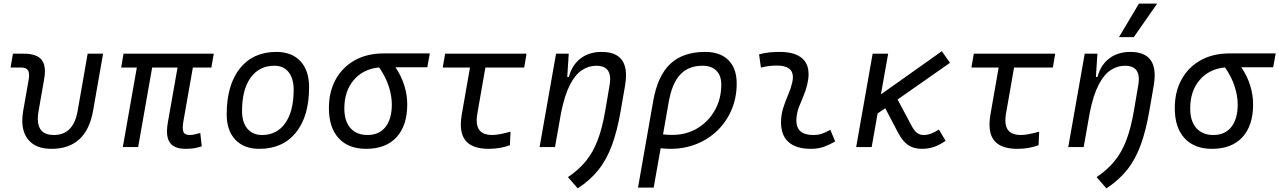

<svg xmlns="http://www.w3.org/2000/svg" viewBox="-20 -815 7089 1064"><path d="M265.1 9.8Q173.8 9.8 132.8 -45.9Q103.5 -85.4 103.5 -146.5Q103.5 -171.4 108.4 -200.2L138.7 -372.6Q141.1 -387.2 141.1 -398.4Q141.1 -415.5 135.3 -425.3Q125 -440.9 96.2 -440.9H38.6L51.8 -517.6H110.4Q183.1 -517.6 210.4 -483.9Q229 -460.9 229 -419.9Q229 -399.9 224.6 -376L193.8 -200.2Q189.5 -176.3 189.5 -156.7Q189.5 -66.9 278.3 -66.9Q387.2 -66.9 410.2 -200.2L465.8 -517.6H551.3L495.6 -200.2Q458 9.8 265.1 9.8Z M1008.3 9.8Q944.8 9.8 920.9 -25.4Q905.3 -47.9 905.3 -86.9Q905.3 -109.4 910.2 -136.7L963.9 -440.9H823.2L745.6 0H660.6L738.3 -440.9H651.4L664.6 -517.6H1164.6L1151.4 -440.9H1048.8L996.1 -141.6Q992.7 -122.1 992.7 -107.9Q992.7 -93.8 996.1 -85Q1002.4 -66.9 1031.2 -66.9Q1044.4 -66.9 1058.3 -70.1Q1072.3 -73.2 1089.8 -78.1L1098.1 -4.4Q1075.2 3.4 1055.4 6.6Q1035.6 9.8 1008.3 9.8Z M1417 9.8Q1332 9.8 1284.2 -40.8Q1236.3 -91.3 1236.3 -181.2Q1236.3 -344.2 1309.3 -435.8Q1382.3 -527.3 1511.7 -527.3Q1597.2 -527.3 1645 -475.8Q1692.9 -424.3 1692.9 -331.5Q1692.9 -170.9 1619.9 -80.6Q1546.9 9.8 1417 9.8ZM1432.1 -66.9Q1514.6 -66.9 1561 -133.1Q1607.4 -199.2 1607.4 -317.4Q1607.4 -379.9 1579.3 -415.3Q1551.3 -450.7 1500.5 -450.7Q1416.5 -450.7 1368.9 -384.5Q1321.3 -318.4 1321.3 -200.2Q1321.3 -137.2 1350.8 -102.1Q1380.4 -66.9 1432.1 -66.9Z M2009.3 9.8Q1910.6 9.8 1856.7 -49.3Q1802.7 -108.4 1802.7 -215.8Q1802.7 -307.1 1840.6 -375.2Q1878.4 -443.4 1946.5 -481.2Q2014.6 -519 2106 -519H2361.8L2348.1 -442.4H2171.4Q2204.6 -393.1 2220.7 -340.8Q2236.8 -288.6 2236.8 -236.8Q2236.8 -119.1 2177.5 -54.7Q2118.2 9.8 2009.3 9.8ZM2081.1 -441.4Q1993.2 -433.1 1940.7 -371.8Q1888.2 -310.5 1888.2 -213.9Q1888.2 -144 1921.9 -105.5Q1955.6 -66.9 2016.6 -66.9Q2081.1 -66.9 2116.2 -111.3Q2151.4 -155.8 2151.4 -236.8Q2151.4 -283.2 2134.5 -335.9Q2117.7 -388.7 2081.1 -441.4Z M2689 9.8Q2595.7 9.8 2559.1 -37.1Q2533.7 -69.3 2533.7 -125Q2533.7 -150.4 2539.1 -181.2L2584.5 -440.9H2433.6L2446.8 -517.6H2897.9L2884.8 -440.9H2669.9L2625 -184.1Q2621.6 -164.1 2621.6 -147.9Q2621.6 -66.9 2707 -66.9Q2743.7 -66.9 2809.1 -85.4L2805.7 -10.3Q2751.5 9.8 2689 9.8Z M2970.2 0 3061.5 -517.6H3131.8L3123.5 -388.7H3132.3Q3149.9 -455.1 3197.5 -491.2Q3245.1 -527.3 3314 -527.3Q3449.2 -527.3 3449.2 -397.9Q3449.2 -371.6 3443.8 -340.3L3419.9 -202.1Q3400.4 -88.9 3370.8 -9.3Q3341.3 70.3 3295.7 127.2Q3250 184.1 3181.6 229L3127.4 166.5Q3187 126.5 3226.8 77.6Q3266.6 28.8 3292.2 -38.6Q3317.9 -106 3334 -201.2L3358.4 -344.2Q3361.3 -361.8 3361.3 -377Q3361.3 -450.7 3284.7 -450.7Q3242.2 -450.7 3205.1 -426.3Q3168 -401.9 3138.7 -345.5Q3109.4 -289.1 3089.8 -192.9L3055.7 0Z M3888.2 -527.3Q3971.2 -527.3 4016.8 -481.7Q4062.5 -436 4062.5 -351.6Q4062.5 -274.4 4034.9 -208.5Q4007.3 -142.6 3957.5 -93.5Q3907.7 -44.4 3840.8 -17.3Q3773.9 9.8 3695.3 9.8Q3668.9 9.8 3641.1 6.3L3602.5 224.6H3515.6L3599.6 -253.9Q3624 -394.5 3694.3 -460.9Q3764.6 -527.3 3888.2 -527.3ZM3654.3 -70.3Q3678.2 -67.4 3706.1 -67.4Q3783.2 -67.4 3844.5 -104Q3905.8 -140.6 3941.4 -203.9Q3977.1 -267.1 3977.1 -346.7Q3977.1 -396 3950 -423.3Q3922.9 -450.7 3873.5 -450.7Q3795.4 -450.7 3749.8 -402.1Q3704.1 -353.5 3686 -250.5Z M4581.1 -95.7 4608.4 -31.2Q4579.6 -14.2 4547.6 -2.2Q4515.6 9.8 4474.1 9.8Q4387.7 9.8 4345.7 -31.7Q4308.1 -68.8 4308.1 -137.2Q4308.1 -145 4308.6 -153.3Q4311 -189.9 4322.8 -224.6Q4334.5 -259.3 4348.6 -292Q4362.3 -324.7 4369.6 -355Q4374 -373 4374 -387.2Q4374 -451.7 4286.1 -451.7Q4239.7 -451.7 4196.8 -440.4L4186.5 -513.7Q4215.3 -522 4244.1 -524.7Q4272.9 -527.3 4301.8 -527.3Q4396.5 -527.3 4436 -481Q4460.9 -451.2 4460.9 -403.8Q4460.9 -377.4 4453.1 -345.2Q4444.8 -310.5 4431.6 -280.8Q4418.5 -250.5 4407.2 -221.2Q4396 -191.9 4393.6 -157.7Q4393.1 -152.8 4393.1 -147.9Q4393.1 -66.9 4486.8 -66.9Q4513.2 -66.9 4533.4 -73.5Q4553.7 -80.1 4581.1 -95.7Z M4724.6 0 4815.9 -517.6H4901.9L4861.8 -292L5199.2 -531.2L5244.6 -466.8L4954.1 -263.7L5032.7 -116.2Q5046.9 -89.4 5062.5 -78.1Q5078.1 -66.9 5099.1 -66.9Q5137.7 -66.9 5183.1 -97.2L5220.2 -34.7Q5185.5 -10.7 5154.8 -0.5Q5124 9.8 5087.9 9.8Q5044.4 9.8 5013.4 -10.5Q4982.4 -30.8 4956.1 -81.1L4885.7 -215.3L4843.3 -186L4810.5 0Z M5618.7 9.8Q5525.4 9.8 5488.8 -37.1Q5463.4 -69.3 5463.4 -125Q5463.4 -150.4 5468.8 -181.2L5514.2 -440.9H5363.3L5376.5 -517.6H5827.6L5814.5 -440.9H5599.6L5554.7 -184.1Q5551.3 -164.1 5551.3 -147.9Q5551.3 -66.9 5636.7 -66.9Q5673.3 -66.9 5738.8 -85.4L5735.4 -10.3Q5681.2 9.8 5618.7 9.8Z M5899.9 0 5991.2 -517.6H6061.5L6053.2 -388.7H6062Q6079.6 -455.1 6127.2 -491.2Q6174.8 -527.3 6243.7 -527.3Q6378.9 -527.3 6378.9 -397.9Q6378.9 -371.6 6373.5 -340.3L6349.6 -202.1Q6330.1 -88.9 6300.5 -9.3Q6271 70.3 6225.3 127.2Q6179.7 184.1 6111.3 229L6057.1 166.5Q6116.7 126.5 6156.5 77.6Q6196.3 28.8 6221.9 -38.6Q6247.6 -106 6263.7 -201.2L6288.1 -344.2Q6291 -361.8 6291 -377Q6291 -450.7 6214.4 -450.7Q6171.9 -450.7 6134.8 -426.3Q6097.7 -401.9 6068.4 -345.5Q6039.1 -289.1 6019.5 -192.9L5985.4 0ZM6181.2 -609.4 6291.5 -794.9H6392.6L6263.2 -609.4Z M6696.8 9.8Q6598.1 9.8 6544.2 -49.3Q6490.2 -108.4 6490.2 -215.8Q6490.2 -307.1 6528.1 -375.2Q6565.9 -443.4 6634 -481.2Q6702.1 -519 6793.5 -519H7049.3L7035.6 -442.4H6858.9Q6892.1 -393.1 6908.2 -340.8Q6924.3 -288.6 6924.3 -236.8Q6924.3 -119.1 6865 -54.7Q6805.7 9.8 6696.8 9.8ZM6768.6 -441.4Q6680.7 -433.1 6628.2 -371.8Q6575.7 -310.5 6575.7 -213.9Q6575.7 -144 6609.4 -105.5Q6643.1 -66.9 6704.1 -66.9Q6768.6 -66.9 6803.7 -111.3Q6838.9 -155.8 6838.9 -236.8Q6838.9 -283.2 6822 -335.9Q6805.2 -388.7 6768.6 -441.4Z"/></svg>

Font: CaskaydiaCove NFP SemiLight
Style: Italic
Weight: 350
Italic angle: -10°
Designer: Aaron Bell
Foundry: Saja Typeworks
Version: Version 2111.001; VTT 6.35;Nerd Fonts 3.1.1